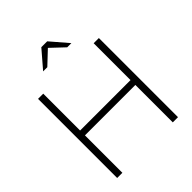

<svg xmlns="http://www.w3.org/2000/svg" viewBox="-248 -1057 1201 1201"><g transform="rotate(-45 352.0 -457.0)"><path d="M83 0V-700H129V-374H575V-700H621V0H575V-331H129V0ZM440 -799 352 -882 264 -799H227L326 -914H378L477 -799Z"/></g></svg>

Font: Red Hat Display
Style: Regular
Weight: 300
Designer: Pentagram, MCKL
Foundry: Pentagram, MCKL
Version: Version 1.023